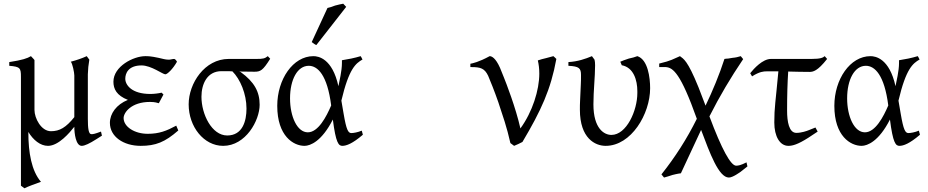

<svg xmlns="http://www.w3.org/2000/svg" viewBox="-20 -772 5008 1036"><path d="M473 -48C458 -48 454 -79 454 -131V-371C455 -404 457 -418 462 -450L448 -469C422 -457 392 -447 362 -439C371 -430 381 -380 381 -365V-140C336 -84 302 -64 255 -64C202 -64 166 -134 166 -179V-448C162 -452 165 -451 147 -469C127 -457 101 -448 30 -437V-417C89 -412 93 -405 93 -357V230L112 244C129 235 165 222 201 209C150 150 133 51 133 -57V-60C159 -17 197 15 239 15C296 15 356 -56 381 -88C381 -52 389 15 421 15C437 15 464 2 500 -21L530 -40L525 -62C490 -49 483 -48 473 -48Z M892 -450C883 -450 873 -451 865 -453L835 -460C793 -469 778 -469 764 -469C700 -469 592 -414 592 -331C592 -292 609 -257 670 -233C608 -208 573 -159 573 -109C573 -35 646 15 739 15C820 15 870 -5 942 -68L931 -94C879 -66 839 -50 777 -50C706 -50 647 -88 647 -135C647 -165 689 -222 789 -222C799 -222 814 -222 837 -215L862 -262L852 -272C835 -268 811 -265 791 -265C690 -265 656 -314 656 -347C656 -376 672 -419 744 -419C796 -419 858 -371 872 -371C883 -371 913 -400 935 -439C929 -450 924 -453 920 -454C911 -454 900 -450 892 -450Z M1206 -41C1123 -41 1067 -155 1067 -250C1067 -319 1098 -388 1175 -388H1199C1209 -388 1221 -388 1234 -387C1276 -345 1310 -266 1310 -186C1310 -119 1289 -41 1206 -41ZM1438 -455 1425 -469C1409 -456 1399 -454 1363 -454H1214C1084 -454 998 -322 998 -209C998 -88 1080 15 1184 15C1306 15 1381 -122 1381 -207C1381 -277 1352 -330 1279 -383C1277 -384 1274 -385 1271 -386C1312 -386 1320 -385 1353 -385C1385 -385 1398 -391 1438 -455Z M1545 -241C1545 -343 1585 -417 1646 -417C1694 -417 1746 -368 1767 -203C1741 -142 1697 -58 1641 -58C1583 -58 1545 -144 1545 -241ZM1926 -469C1911 -464 1892 -460 1875 -456L1825 -447V-432C1825 -389 1811 -333 1806 -307C1773 -457 1698 -469 1671 -469C1561 -469 1476 -344 1476 -201C1476 -37 1564 15 1623 15C1654 15 1716 -9 1776 -127C1792 -1 1807 15 1827 15C1849 15 1882 3 1938 -45C1934 -60 1934 -58 1932 -67C1911 -58 1887 -54 1876 -54C1859 -54 1849 -70 1834 -159L1822 -229C1863 -403 1900 -430 1936 -451C1931 -458 1933 -459 1926 -469ZM1687 -529 1848 -735 1832 -752C1823 -750 1823 -750 1812 -748L1788 -742L1766 -734C1759 -732 1752 -730 1747 -729L1662 -545C1670 -540 1679 -531 1687 -529Z M2966 -469 2925 -458C2911 -455 2897 -451 2882 -446C2887 -425 2890 -401 2890 -375C2890 -286 2853 -168 2788 -79C2763 -191 2710 -327 2699 -354L2678 -406C2654 -460 2633 -469 2622 -469C2564 -437 2529 -430 2518 -428V-410H2525C2573 -410 2595 -403 2614 -363L2638 -304C2648 -279 2658 -251 2669 -220L2703 -116C2714 -80 2725 -41 2734 0L2754 15L2777 5C2786 1 2794 -3 2799 -6C2900 -176 2952 -289 2982 -454C2977 -458 2973 -464 2966 -469Z M3419 -469C3413 -467 3406 -465 3398 -462L3373 -456C3354 -450 3336 -443 3327 -439L3335 -420C3399 -408 3419 -339 3419 -280V-270C3419 -176 3361 -44 3279 -44C3240 -44 3182 -78 3182 -209C3182 -283 3191 -356 3191 -420C3191 -432 3190 -443 3188 -450L3174 -469C3138 -454 3098 -440 3047 -437V-417C3105 -414 3115 -404 3115 -367C3115 -349 3115 -332 3114 -317L3110 -228C3109 -213 3109 -197 3109 -180C3109 -25 3192 15 3248 15C3386 15 3488 -157 3488 -296C3488 -353 3476 -451 3419 -469Z M3952 122C3923 122 3874 33 3808 -144C3864 -255 3922 -352 3990 -453L3977 -469C3965 -465 3948 -461 3933 -460L3909 -456C3902 -456 3895 -455 3889 -454C3862 -370 3825 -281 3787 -202L3749 -301C3689 -449 3668 -454 3649 -469C3611 -453 3604 -445 3537 -429V-410H3573C3612 -407 3653 -376 3740 -131C3687 -24 3623 76 3549 169L3563 186C3569 184 3576 182 3584 180L3609 172C3613 171 3636 165 3654 163L3763 -71C3810 54 3858 186 3913 186C3935 186 3974 156 3975 156L4013 126L4008 104C3977 120 3963 122 3952 122Z M4227 -175C4227 -259 4229 -323 4233 -386C4269 -385 4315 -384 4348 -384C4367 -384 4391 -388 4443 -454L4430 -469C4421 -461 4408 -454 4359 -454H4140C4095 -454 4048 -402 4028 -377L4038 -360C4079 -386 4101 -387 4117 -387H4180C4165 -222 4158 -194 4158 -111C4158 -36 4188 15 4234 15C4256 15 4284 8 4342 -29L4392 -62L4380 -84L4345 -70C4333 -65 4304 -55 4277 -55C4237 -55 4227 -116 4227 -175Z M4551 -241C4551 -343 4591 -417 4652 -417C4700 -417 4752 -368 4773 -203C4747 -142 4703 -58 4647 -58C4589 -58 4551 -144 4551 -241ZM4932 -469C4917 -464 4898 -460 4881 -456L4831 -447V-432C4831 -389 4817 -333 4812 -307C4779 -457 4704 -469 4677 -469C4567 -469 4482 -344 4482 -201C4482 -37 4570 15 4629 15C4660 15 4722 -9 4782 -127C4798 -1 4813 15 4833 15C4855 15 4888 3 4944 -45C4940 -60 4940 -58 4938 -67C4917 -58 4893 -54 4882 -54C4865 -54 4855 -70 4840 -159L4828 -229C4869 -403 4906 -430 4942 -451C4937 -458 4939 -459 4932 -469Z"/></svg>

Font: Temporarium
Style: Regular
Weight: 400
Version: Version 1.1